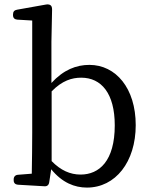

<svg xmlns="http://www.w3.org/2000/svg" viewBox="-20 -829 682 870"><path d="M124 -42 61 -37C49 -36 42 -28 42 -16V-12C42 0 49 7 61 8L181 15C193 16 201 10 203 -3L212 -62C262 -1 318 21 374 21C503 21 595 -95 595 -262C595 -429 505 -535 385 -535C326 -535 268 -513 213 -453V-640L216 -785C216 -796 214 -802 208 -806C203 -809 196 -810 186 -808L57 -785C45 -783 39 -776 39 -764V-760C39 -748 46 -741 58 -740L126 -736V-228C126 -176 125 -98 124 -42ZM214 -99V-415C262 -464 306 -477 348 -477C439 -477 500 -406 500 -261C500 -100 430 -38 345 -38C298 -38 255 -57 214 -99Z"/></svg>

Font: 寒蝉锦书宋 Text
Style: Regular
Weight: 400
Designer: 寒蝉锦书宋{Warren} 思源宋体{Ryoko NISHIZUKA 西塚涼子 (kana & ideographs); Frank Grießhammer (Latin, Greek & Cyrillic); Wenlong ZHANG 
Foundry: Adobe & ChillType
Version: Version 2.000;Glyphs 3.1.1 (3135)